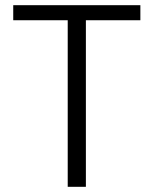

<svg xmlns="http://www.w3.org/2000/svg" viewBox="-20 -720 592 740"><path d="M241 0V-642H31V-700H521V-642H311V0Z"/></svg>

Font: DM Sans Light
Style: Regular
Weight: 300
Designer: Colophon Foundry, Jonny Pinhorn
Foundry: Colophon Foundry
Version: Version 4.004; ttfautohint (v1.8.4.7-5d5b)